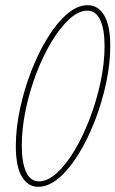

<svg xmlns="http://www.w3.org/2000/svg" viewBox="-20 -715 445 740"><path d="M127 5Q88 5 64.5 -33.5Q41 -72 41 -153Q41 -220 57 -295Q73 -370 100.5 -441Q128 -512 163.5 -569.5Q199 -627 238.5 -661Q278 -695 318 -695Q358 -695 381.5 -656Q405 -617 405 -537Q405 -470 389 -395Q373 -320 345.5 -249Q318 -178 282.5 -120.5Q247 -63 207 -29Q167 5 127 5ZM130 -16Q164 -16 199.5 -48.5Q235 -81 267.5 -135.5Q300 -190 326 -258Q352 -326 367.5 -398.5Q383 -471 383 -537Q383 -603 366 -638.5Q349 -674 317 -674Q283 -674 247.5 -641.5Q212 -609 179 -554.5Q146 -500 120 -432Q94 -364 79 -292Q64 -220 64 -153Q64 -89 80.5 -52.5Q97 -16 130 -16Z"/></svg>

Font: Zen Loop
Style: Italic
Weight: 400
Italic angle: -15°
Designer: Yoshimichi Ohira
Foundry: A-1 Corp ZenFonts
Version: Version 1.000; ttfautohint (v1.8.3)